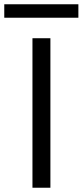

<svg xmlns="http://www.w3.org/2000/svg" viewBox="-78 -879 387 899"><path d="M74 0V-700H158V0ZM-58 -796V-859H289V-796Z"/></svg>

Font: Rethink Sans
Style: Regular
Weight: 400
Designer: The Rethink Sans project authors (Hans Thiessen). DM Sans designed by Colophon Foundry.
Foundry: Rethink Communications LLC
Version: Version 1.001